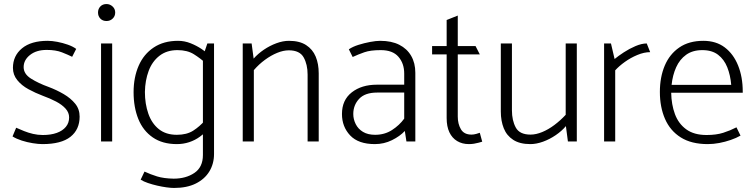

<svg xmlns="http://www.w3.org/2000/svg" viewBox="-20 -700 3733 950"><path d="M42 -25Q61 -13 87.5 -4.5Q114 4 142 8.5Q170 13 190 13Q283 13 328.5 -23Q374 -59 374 -123Q374 -160 352 -187Q330 -214 295 -234.5Q260 -255 220 -270Q170 -288 133.5 -311Q97 -334 97 -368Q97 -403 128.5 -428Q160 -453 211 -453Q256 -453 286.5 -441Q317 -429 337 -419L357 -458Q341 -470 315.5 -479Q290 -488 263.5 -493Q237 -498 216 -498Q134 -498 89 -461Q44 -424 44 -364Q44 -330 65.5 -303.5Q87 -277 121 -258.5Q155 -240 192 -226Q228 -213 257.5 -197.5Q287 -182 304.5 -162.5Q322 -143 322 -119Q322 -92 306 -72.5Q290 -53 261 -42.5Q232 -32 192 -32Q167 -32 143.5 -37.5Q120 -43 99 -51.5Q78 -60 60 -68Z M535 0V-485H480V0ZM507 -596Q525 -596 537.5 -608Q550 -620 550 -638Q550 -656 537 -668Q524 -680 507 -680Q488 -680 476.5 -668Q465 -656 465 -638Q465 -620 476.5 -608Q488 -596 507 -596Z M1039 -485H1006L984 -420V67Q984 127 942 155.5Q900 184 839 184Q790 183 757.5 173Q725 163 695 149L676 189Q690 198 712 205.5Q734 213 758 218.5Q782 224 804 227Q826 230 841 230Q905 230 949 208Q993 186 1016 148Q1039 110 1039 62ZM994 -104Q968 -74 936 -53.5Q904 -33 855 -33Q801 -33 766 -61Q731 -89 714 -137.5Q697 -186 697 -245Q698 -302 715.5 -349Q733 -396 769 -424Q805 -452 858 -452Q907 -452 939.5 -431.5Q972 -411 997 -388L1017 -424Q1002 -441 977.5 -457.5Q953 -474 923 -486Q893 -498 861 -498Q790 -498 740.5 -465Q691 -432 666 -374.5Q641 -317 641 -244Q641 -169 664.5 -111Q688 -53 736 -20Q784 13 855 13Q887 13 916 3.5Q945 -6 969.5 -24Q994 -42 1014 -65Z M1236 0V-353Q1261 -382 1291 -404Q1321 -426 1351.5 -438.5Q1382 -451 1409 -451Q1463 -451 1482.5 -416Q1502 -381 1502 -331V0H1557V-337Q1557 -384 1542 -420Q1527 -456 1494.5 -477Q1462 -498 1410 -498Q1380 -498 1347.5 -486Q1315 -474 1285.5 -454Q1256 -434 1235 -410L1225 -485H1181V0Z M1728 -136Q1728 -180 1757 -211Q1786 -242 1846 -242H1980V-113Q1956 -80 1919.5 -56.5Q1883 -33 1836 -33Q1800 -33 1776 -47.5Q1752 -62 1740 -86Q1728 -110 1728 -136ZM1725 -418Q1753 -431 1783 -441.5Q1813 -452 1864 -452Q1923 -452 1951.5 -419Q1980 -386 1980 -336V-281H1845Q1769 -281 1720.5 -243Q1672 -205 1672 -136Q1672 -73 1712.5 -30Q1753 13 1835 13Q1880 13 1919.5 -6.5Q1959 -26 1983 -52L1991 0H2035V-340Q2035 -388 2014.5 -423.5Q1994 -459 1955.5 -478.5Q1917 -498 1861 -498Q1841 -498 1811.5 -492.5Q1782 -487 1753.5 -478Q1725 -469 1706 -456Z M2333 -472H2245V-623L2190 -601V-472H2118V-431H2190V-116Q2190 -74 2203.5 -45.5Q2217 -17 2242 -2Q2267 13 2300 13Q2313 13 2325.5 11Q2338 9 2348.5 6Q2359 3 2366 1L2354 -43Q2349 -41 2336.5 -37.5Q2324 -34 2313 -34Q2276 -34 2260.5 -60.5Q2245 -87 2245 -123V-431H2354Z M2779 -485V-132Q2753 -104 2723 -81.5Q2693 -59 2662.5 -46.5Q2632 -34 2605 -34Q2551 -34 2532 -69Q2513 -104 2513 -154V-485H2458V-148Q2458 -102 2472.5 -65.5Q2487 -29 2519.5 -8Q2552 13 2604 13Q2634 13 2667 1Q2700 -11 2730 -31.5Q2760 -52 2780 -76L2790 0H2834V-485Z M3024 0V-352Q3043 -373 3071.5 -393.5Q3100 -414 3133.5 -428Q3167 -442 3197 -442L3180 -485Q3155 -485 3124.5 -472Q3094 -459 3066.5 -441Q3039 -423 3021 -408L3003 -485H2969V0Z M3655 -241V-247Q3655 -319 3632 -376Q3609 -433 3566 -465.5Q3523 -498 3460 -498Q3389 -498 3341 -465Q3293 -432 3269 -375Q3245 -318 3245 -245Q3245 -170 3270.5 -111.5Q3296 -53 3348.5 -20Q3401 13 3482 13Q3510 13 3539 7.5Q3568 2 3595.5 -7.5Q3623 -17 3644 -29L3624 -70Q3593 -54 3558.5 -43Q3524 -32 3476 -32Q3414 -32 3375.5 -60Q3337 -88 3319.5 -135.5Q3302 -183 3301 -241ZM3303 -280Q3308 -328 3325.5 -367Q3343 -406 3375 -429Q3407 -452 3455 -452Q3503 -452 3533 -429Q3563 -406 3578.5 -367Q3594 -328 3598 -280Z"/></svg>

Font: Catamaran ExtraLight
Style: Regular
Weight: 250
Designer: Pria Ravichandran
Version: Version 2.000